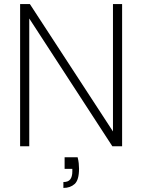

<svg xmlns="http://www.w3.org/2000/svg" viewBox="-20 -720 699 945"><path d="M79 0V-700H127L536 -73V-700H581V0H533L124 -629V0ZM292 205V176Q316 176 326 162.5Q336 149 336 124V111H298V54H362Q366 69 367.5 83.5Q369 98 369 110Q369 166 347.5 185.5Q326 205 292 205Z"/></svg>

Font: DM Sans 12pt ExtraLight
Style: Regular
Weight: 250
Version: Version 4.004;gftools[0.9.30]